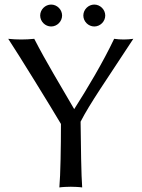

<svg xmlns="http://www.w3.org/2000/svg" viewBox="-20 -818 622 841"><path d="M333 -285C374 -365 443 -463 564 -648C551 -646 534 -645 522 -645C509 -645 492 -646 480 -648C430 -543 363 -431 305 -340C242 -449 184 -543 130 -648C113 -646 90 -645 73 -645C56 -645 33 -646 16 -648C56 -588 209 -340 247 -275C247 -177 245 -52 240 3C252 1 278 0 290 0C302 0 328 1 340 3C336 -45 334 -186 333 -285ZM156 -750C156 -724 178 -702 204 -702C230 -702 252 -724 252 -750C252 -776 230 -798 204 -798C178 -798 156 -776 156 -750ZM345 -750C345 -724 367 -702 393 -702C419 -702 441 -724 441 -750C441 -776 419 -798 393 -798C367 -798 345 -776 345 -750Z"/></svg>

Font: Libertinus Sans
Style: Regular
Weight: 400
Designer: Philipp H. Poll, Khaled Hosny
Foundry: Caleb Maclennan
Version: Version 7.050;RELEASE